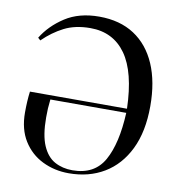

<svg xmlns="http://www.w3.org/2000/svg" viewBox="-84 -821 855 912"><g transform="rotate(10 343.5 -365.0)"><path d="M307 14Q238 14 180 -14.5Q122 -43 87.5 -98.5Q53 -154 53 -234Q53 -291 59 -336H527Q522 -512 461 -597.5Q400 -683 290 -683Q217 -683 164 -656Q111 -629 65 -584L53 -595Q91 -657 158 -700.5Q225 -744 322 -744Q422 -744 491.5 -698.5Q561 -653 597.5 -568.5Q634 -484 634 -367Q634 -244 592.5 -159Q551 -74 477.5 -30Q404 14 307 14ZM322 -3Q428 -3 474 -85Q520 -167 527 -316H161Q158 -290 157 -272Q156 -254 156 -229Q156 -143 177.5 -93.5Q199 -44 236.5 -23.5Q274 -3 322 -3Z"/></g></svg>

Font: Literata 72pt
Style: Regular
Weight: 400
Designer: Latin by Veronika Burian and Jose Scaglione. Greek by Irene Vlachou. Cyrillic by Vera Evstafieva.
Foundry: TypeTogether
Version: Version 3.002